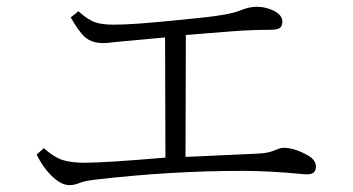

<svg xmlns="http://www.w3.org/2000/svg" viewBox="-20 -662 1040 565"><path d="M526.9 -559.1 525.9 -200.2Q698.2 -208.5 739.7 -210Q771 -211.4 789.6 -220.2Q805.7 -227.1 814.5 -227.1Q847.7 -227.1 888.7 -203.1Q909.7 -189.9 909.7 -171.9Q909.7 -148.9 883.8 -148.9Q874.5 -148.9 868.7 -149.9Q770 -159.2 693.8 -159.2Q481.9 -159.2 259.8 -133.3Q227.1 -129.4 212.9 -123Q197.8 -117.2 184.1 -117.2Q160.2 -117.2 131.8 -144.5Q106.4 -169.4 87.9 -207L108.9 -226.1Q138.7 -199.2 165 -190.9Q189 -183.1 230 -183.1Q289.1 -183.1 466.8 -198.2L465.8 -551.8Q397 -545.9 316.9 -538.1Q295.9 -535.2 283.7 -535.2Q250 -535.2 229.5 -553.2Q212.4 -568.4 188 -610.8L210.9 -628.9Q237.8 -604 260.7 -596.2Q280.8 -589.4 315.9 -589.4Q368.7 -589.4 485.8 -601.1L572.8 -609.9Q654.3 -618.2 686 -630.9Q713.4 -642.1 734.9 -642.1Q761.7 -642.1 785.6 -630.4Q811 -617.7 811 -598.1Q811 -583 799.8 -577.6Q791 -574.2 771 -574.2Q717.8 -574.2 662.1 -569.8Q607.4 -565.9 526.9 -559.1Z"/></svg>

Font: I.Ming
Style: Regular
Weight: 400
Designer: Ichiten Fonts Project
Version: Version 5.10 Mar 24, 2018